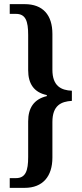

<svg xmlns="http://www.w3.org/2000/svg" viewBox="-20 -780 394 927"><path d="M27 127H99C187 127 233 71 233 -19V-191C233 -271 275 -290 327 -293V-342C275 -344 233 -365 233 -443V-616C233 -708 187 -760 99 -760H27V-713H57C104 -713 116 -678 116 -611V-441C116 -377 143 -334 206 -321V-316C143 -301 116 -258 116 -194V-22C116 44 104 80 57 80H27Z"/></svg>

Font: Noto Serif Lao ExtraCondensed SemiBold
Style: Regular
Weight: 600
Width: 2
Designer: Monotype Design Team
Foundry: Monotype Imaging Inc.
Version: Version 2.003